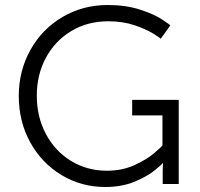

<svg xmlns="http://www.w3.org/2000/svg" viewBox="-20 -735 798 767"><path d="M410 -715Q482 -715 538 -697Q594 -679 627 -657.5Q660 -636 660 -633L622 -580Q622 -582 592.5 -600.5Q563 -619 516.5 -634.5Q470 -650 413 -650Q329 -650 264 -610.5Q199 -571 163 -503.5Q127 -436 127 -353Q127 -268 163.5 -199.5Q200 -131 264 -92Q328 -53 407 -53Q468 -53 517.5 -75.5Q567 -98 598 -125Q629 -152 629 -155V-274H508V-336H694V0H630V-53L631 -83H629Q629 -80 598.5 -55Q568 -30 517 -9Q466 12 400 12Q305 12 226 -35.5Q147 -83 101 -166Q55 -249 55 -352Q55 -452 101.5 -535.5Q148 -619 229.5 -667Q311 -715 410 -715Z"/></svg>

Font: Museo Sans Light
Style: Regular
Weight: 300
Designer: Jos Buivenga
Foundry: Jos Buivenga & Rosetta Type Foundry (extension, remastering)
Version: Version 3.600;PS 1.000;hotconv 1.0.88;makeotf.lib2.5.647800;